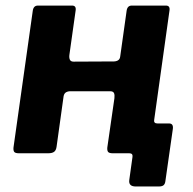

<svg xmlns="http://www.w3.org/2000/svg" viewBox="-20 -550 694 689"><path d="M467.2 119.2Q440.8 119.2 443.9 95.9L455.5 12.7Q457.2 0 443.8 0H397L411.9 -107H529.3L533.1 -119.7Q531.4 -107 544.8 -107H586.6Q602.7 -107 600.3 -87.7L573.7 98.5Q572.7 109.2 567.5 114.2Q562.3 119.2 549.5 119.2ZM47.6 0Q34.9 0 31.1 -4.9Q27.4 -9.7 28.4 -20.7L97.5 -510.7Q99.9 -530 116.1 -530H238.5Q253.9 -530 251.5 -512.9L229.1 -353.7Q227.6 -343.3 230.6 -336.1Q233.6 -328.8 244.1 -328.8L383.7 -329.5Q395.1 -328.8 402.8 -333Q410.4 -337.2 411.4 -347.6L434.3 -510.7Q436.7 -530 452.8 -530H575.3Q590.7 -530 588.3 -512.9L519.9 -24.1Q518.1 -10.7 511.2 -5.4Q504.2 0 489.8 0H384.4Q371.7 0 367.9 -4.9Q364.1 -9.7 365.1 -20.7L390.6 -197.6Q392 -209 389.2 -215.7Q386.3 -222.5 375.6 -222.5H235.9Q225.5 -223.2 217.7 -219.2Q210 -215.1 208.2 -204.4L183.1 -24.1Q181.4 -10.7 174.4 -5.4Q167.4 0 153 0Z"/></svg>

Font: Libre Franklin Thin
Style: Italic
Weight: 100
Italic angle: -8°
Designer: Pablo Impallari, Rodrigo Fuenzalida, Nhung Nguyen
Foundry: Impallari Type
Version: Version 3.000